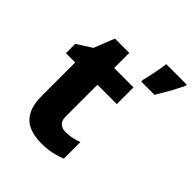

<svg xmlns="http://www.w3.org/2000/svg" viewBox="-213 -887 1024 1024"><g transform="rotate(45 299.0 -375.0)"><path d="M321 -124Q346 -124 368.5 -129Q391 -134 414 -142V-18Q387 -6 352 2Q317 10 269 10Q218 10 178.5 -6.5Q139 -23 116.5 -63Q94 -103 94 -176V-423H24V-493L108 -547L154 -663H262V-549H408V-423H262V-182Q262 -153 278 -138.5Q294 -124 321 -124ZM598 -750Q581 -715 561 -678.5Q541 -642 515 -600H415V-613Q423 -643 431.5 -685.5Q440 -728 444 -760H598Z"/></g></svg>

Font: Noto Sans Gurmukhi UI ExtraBold
Style: Regular
Weight: 800
Designer: Jelle Bosma - Monotype Design Team
Foundry: Monotype Imaging Inc.
Version: Version 2.004; ttfautohint (v1.8.4.7-5d5b)